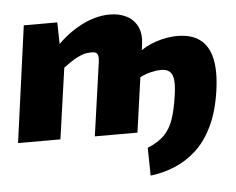

<svg xmlns="http://www.w3.org/2000/svg" viewBox="-50 -571 1005 817"><g transform="rotate(-5 452.0 -162.0)"><path d="M561 187 559 68Q604 50 630 24Q656 -2 670 -42Q684 -82 693 -145Q699 -187 696 -211.5Q693 -236 680 -246.5Q667 -257 644 -257Q624 -257 597.5 -250.5Q571 -244 536 -225L550 -333Q587 -364 634.5 -379.5Q682 -395 725 -395Q785 -395 821.5 -368Q858 -341 870.5 -286.5Q883 -232 871 -148Q858 -59 828 2.5Q798 64 756 102Q714 140 664 160.5Q614 181 561 187ZM447 -511Q488 -511 519 -495Q550 -479 565 -447.5Q580 -416 573 -369L521 0H339L383 -311Q387 -338 380.5 -348.5Q374 -359 350 -357Q325 -357 295.5 -342Q266 -327 223 -293L196 -374Q250 -438 316.5 -474.5Q383 -511 447 -511ZM222 -497 225 -365 242 -352 192 0H11L79 -497Z"/></g></svg>

Font: Exo 2 ExtraBold
Style: Italic
Weight: 800
Italic angle: -8°
Designer: Natanael Gama
Foundry: Natanael Gama
Version: Version 2.010